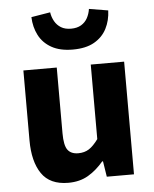

<svg xmlns="http://www.w3.org/2000/svg" viewBox="-53 -785 675 842"><g transform="rotate(-5 284.0 -364.0)"><path d="M214 12Q133.3 12 96.7 -41.5Q60.2 -95 60.2 -188V-496H207.1V-207Q207.1 -153.2 222 -133.3Q236.9 -113.3 268.5 -113.3Q296 -113.3 315.8 -126Q335.5 -138.6 356.8 -167.9V-496H503.7V0H384L373.3 -68.6H369.7Q338.8 -31.8 301.7 -9.9Q264.5 12 214 12ZM284.7 -568.4Q228.1 -568.4 190.9 -589.4Q153.8 -610.4 135.5 -646.1Q117.2 -681.7 115.6 -725.9L199.3 -739.8Q202.5 -718.2 212.8 -700Q223.1 -681.8 240.8 -671Q258.4 -660.3 284.7 -660.3Q311.2 -660.3 329.2 -671Q347.2 -681.8 357.1 -700Q366.9 -718.2 370.1 -739.8L453.8 -725.9Q452.3 -681.7 434 -646.1Q415.7 -610.4 379 -589.4Q342.3 -568.4 284.7 -568.4Z"/></g></svg>

Font: Source Sans 3
Style: Regular
Weight: 200
Designer: Paul D. Hunt
Foundry: Adobe
Version: Version 3.046;hotconv 1.0.118;makeotfexe 2.5.65603